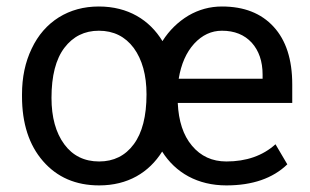

<svg xmlns="http://www.w3.org/2000/svg" viewBox="-20 -558 948 588"><path d="M47.4 -262.7C47.4 -180.2 68.8 -113.8 111.8 -64.5C154.8 -15.1 211.9 9.8 283.7 9.8C371.1 9.8 436 -29.3 476.6 -93.8C517.6 -28.8 585.4 9.8 673.3 9.8C752.9 9.8 815.4 -11.7 859.9 -54.7L823.7 -116.2C784.7 -81.1 734.4 -63.5 673.3 -63.5C629.9 -63.5 594.7 -79.6 567.9 -111.8C541 -143.6 526.9 -187.5 524.4 -242.7H875V-299.3C875 -376 856 -434.6 817.9 -476.1C779.8 -517.6 727.1 -538.1 659.7 -538.1C623 -538.1 588.9 -528.8 557.1 -510.3C525.4 -491.2 498.5 -465.3 477.5 -432.1C438 -497.1 372.1 -538.1 282.7 -538.1C236.3 -538.1 195.8 -526.9 160.2 -504.9C124.5 -482.4 96.7 -450.7 77.1 -409.2C57.1 -367.7 47.4 -321.3 47.4 -269ZM137.7 -258.3C137.7 -325.7 150.9 -377 177.2 -411.6C203.6 -446.3 238.8 -463.9 282.7 -463.9C327.6 -463.9 363.3 -446.3 389.6 -411.1C415.5 -375.5 428.7 -328.1 428.7 -269C428.7 -202.1 415.5 -150.9 389.6 -116.2C363.8 -81.1 328.1 -63.5 283.7 -63.5C238.3 -63.5 202.6 -81.1 176.8 -116.2C150.9 -151.4 137.7 -198.7 137.7 -258.3ZM659.7 -463.9C698.2 -463.9 728.5 -451.7 751 -427.2C772.9 -402.8 784.2 -370.1 784.2 -329.6V-316.9H527.3C534.7 -361.8 550.3 -397.5 574.7 -424.3C599.1 -450.7 627.4 -463.9 659.7 -463.9Z"/></svg>

Font: Roboto
Style: Regular
Weight: 400
Designer: Google
Version: Version 2.137; 2017